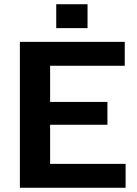

<svg xmlns="http://www.w3.org/2000/svg" viewBox="-20 -888 649 908"><path d="M74 0V-690H570V-577H217V-406H488V-298H217V-113H574V0ZM246 -755V-868H394V-755Z"/></svg>

Font: Mozilla Text ExtraLight
Style: Regular
Weight: 200
Designer: Studio DRAMA
Foundry: Studio DRAMA
Version: Version 1.000